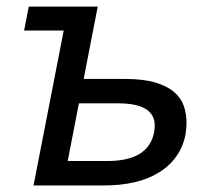

<svg xmlns="http://www.w3.org/2000/svg" viewBox="-20 -567 642 587"><path d="M174.8 -473.6H53.7L67.9 -546.9H278.8L235.8 -325.7H360.8Q416.5 -325.7 453.1 -315.2Q489.7 -304.7 511.5 -286.4Q533.2 -268.1 541.7 -243.7Q550.3 -219.2 550.3 -191.4Q550.3 -176.8 547.4 -157.7Q544.4 -138.7 535.6 -118.2Q526.9 -97.7 510.3 -77.4Q493.7 -57.1 466.3 -40Q402.3 0 297.4 0H82.5ZM308.1 -74.7Q434.6 -74.7 451.2 -163.1Q452.1 -168.5 452.6 -173.6Q453.1 -178.7 453.1 -182.6Q453.1 -251 342.3 -251H221.2L187 -74.7Z"/></svg>

Font: Hack
Style: Italic
Weight: 400
Italic angle: -11°
Monospace: yes
Designer: Christopher Simpkins
Foundry: Christopher Simpkins
Version: Version 2.019; ttfautohint (v1.4.1) -l 4 -r 80 -G 350 -x 0 -